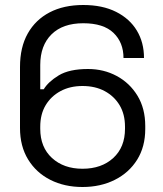

<svg xmlns="http://www.w3.org/2000/svg" viewBox="-20 -734 652 768"><path d="M310 14Q238 14 181.5 -14.5Q125 -43 92.5 -96Q60 -149 60 -222V-466Q60 -545 91 -600Q122 -655 178.5 -684.5Q235 -714 313 -714Q390 -714 444.5 -686.5Q499 -659 527.5 -611.5Q556 -564 556 -502H474Q474 -564 434 -602.5Q394 -641 313 -641Q231 -641 186 -596.5Q141 -552 141 -474V-377H155Q173 -407 215 -432.5Q257 -458 332 -458Q395 -458 447 -430Q499 -402 530 -351Q561 -300 561 -230V-218Q561 -147 528.5 -95Q496 -43 439 -14.5Q382 14 310 14ZM310 -59Q386 -59 433 -102Q480 -145 480 -219V-227Q480 -277 458.5 -313Q437 -349 399 -369.5Q361 -390 310 -390Q260 -390 222 -369.5Q184 -349 162.5 -313Q141 -277 141 -227V-219Q141 -145 188 -102Q235 -59 310 -59Z"/></svg>

Font: Space Grotesk
Style: Regular
Weight: 400
Designer: Florian Karsten
Foundry: Florian Karsten
Version: Version 2.000